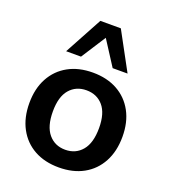

<svg xmlns="http://www.w3.org/2000/svg" viewBox="-139 -858 855 969"><g transform="rotate(20 288.0 -373.5)"><path d="M288 10Q212 10 156 -21Q100 -52 69 -109.5Q38 -167 38 -245Q38 -323 69 -380Q100 -437 156 -468Q212 -499 288 -499Q364 -499 420 -468Q476 -437 507 -380Q538 -323 538 -245Q538 -167 507 -109.5Q476 -52 420 -21Q364 10 288 10ZM288 -85Q344 -85 378 -125.5Q412 -166 412 -246Q412 -325 378 -364.5Q344 -404 288 -404Q232 -404 198 -364.5Q164 -325 164 -246Q164 -166 198 -125.5Q232 -85 288 -85ZM123 -554 233 -757H343L453 -554H373L288 -686L203 -554Z"/></g></svg>

Font: NunitoSans3
Style: Bold
Weight: 700
Designer: Vernon Adams
Foundry: Vernon Adams
Version: Version 3.101;gftools[0.9.27]